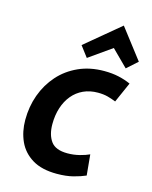

<svg xmlns="http://www.w3.org/2000/svg" viewBox="-118 -856 750 948"><g transform="rotate(15 256.5 -382.5)"><path d="M264.5 13.5Q187.5 13.5 139.1 -15.9Q90.8 -45.2 68.2 -94.6Q45.8 -144 45.8 -204Q45.8 -272 67.6 -332.1Q89.5 -392.2 130.4 -438.4Q171.2 -484.5 229.8 -511Q288.2 -537.5 361 -537.5Q402 -537.5 435.4 -530Q468.8 -522.5 496.8 -509.8L451 -406.2Q430.5 -414.5 408.8 -420.4Q387 -426.2 358.2 -426.2Q317.5 -426.2 284.5 -411.1Q251.5 -396 228.2 -367.9Q205 -339.8 192.8 -301.8Q180.5 -263.8 180.5 -218Q180.5 -163.8 204.4 -130.8Q228.2 -97.8 289 -97.8Q321 -97.8 350.9 -105.4Q380.8 -113 400 -122.2L410 -16.5Q384 -5 348.2 4.2Q312.5 13.5 264.5 13.5ZM260.2 -577.5 218.8 -632.2 395.5 -779.2 513.2 -626 459 -577.5 376.5 -659.5Z"/></g></svg>

Font: Ubuntu Sans
Style: Italic
Weight: 400
Italic angle: -13.5°
Designer: Dalton Maag Ltd
Foundry: Dalton Maag Ltd
Version: Version 1.006